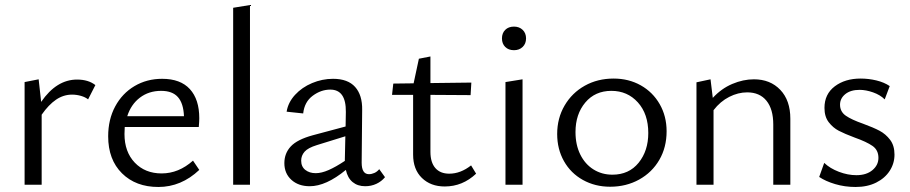

<svg xmlns="http://www.w3.org/2000/svg" viewBox="-20 -736 3625 765"><path d="M78 -409 134 -420 144 -330Q205 -419 287 -419Q332 -419 360 -397L331 -340Q320 -349 302.5 -354Q285 -359 267 -359Q233 -359 203.5 -339Q174 -319 146 -279V0H78Z M411 -193Q411 -260 439 -312Q467 -364 516 -393Q565 -422 626 -422Q699 -422 736.5 -381Q774 -340 774 -265Q774 -252 772 -230H477L476 -202Q476 -131 517 -88Q558 -45 624 -45Q692 -45 749 -96L774 -59Q702 9 611 9Q521 9 466 -45.5Q411 -100 411 -193ZM713 -273Q711 -324 689 -349Q667 -374 622 -374Q573 -374 537.5 -347Q502 -320 487 -273Z M909 -705 976 -716V0H909Z M1358 -59Q1279 6 1214 6Q1169 6 1141 -19.5Q1113 -45 1113 -86Q1113 -125 1138.5 -152.5Q1164 -180 1226 -197L1357 -232L1358 -290Q1359 -379 1296 -379Q1259 -379 1226 -354.5Q1193 -330 1188 -284L1122 -291Q1128 -328 1155.5 -358Q1183 -388 1223.5 -405Q1264 -422 1307 -422Q1366 -422 1395 -389.5Q1424 -357 1423 -298L1421 -88Q1421 -42 1450 -42Q1461 -42 1472 -47Q1483 -52 1491 -62L1514 -30Q1500 -13 1479.5 -3.5Q1459 6 1435 6Q1405 6 1385 -10.5Q1365 -27 1358 -59ZM1238 -46Q1261 -46 1289.5 -58.5Q1318 -71 1354 -95V-101L1356 -193L1243 -158Q1207 -147 1193.5 -131.5Q1180 -116 1180 -96Q1180 -72 1196.5 -59Q1213 -46 1238 -46Z M1626 -120V-358H1542L1547 -403L1628 -404L1649 -502L1695 -511V-405L1858 -407L1855 -357L1695 -358V-131Q1695 -89 1714.5 -66.5Q1734 -44 1770 -44Q1815 -44 1857 -77L1877 -44Q1823 7 1752 7Q1696 7 1661 -27Q1626 -61 1626 -120Z M1994 -409 2062 -420V0H1994ZM2028 -630Q2049 -630 2062.5 -617Q2076 -604 2076 -583Q2076 -562 2062.5 -549Q2049 -536 2028 -536Q2006 -536 1993 -549Q1980 -562 1980 -583Q1980 -604 1993 -617Q2006 -630 2028 -630Z M2200 -202Q2200 -265 2229.5 -315.5Q2259 -366 2310 -394.5Q2361 -423 2425 -423Q2485 -423 2533 -396Q2581 -369 2608.5 -321Q2636 -273 2636 -213Q2636 -149 2607 -99Q2578 -49 2526.5 -20.5Q2475 8 2411 8Q2351 8 2302.5 -19Q2254 -46 2227 -94Q2200 -142 2200 -202ZM2420 -40Q2486 -40 2524.5 -87.5Q2563 -135 2563 -206Q2563 -282 2521.5 -328Q2480 -374 2416 -374Q2351 -374 2312 -327.5Q2273 -281 2273 -210Q2273 -159 2292 -120.5Q2311 -82 2344.5 -61Q2378 -40 2420 -40Z M2957 -368Q2921 -368 2885.5 -350Q2850 -332 2823 -297V0H2755V-408L2811 -420L2820 -346Q2854 -383 2897.5 -401.5Q2941 -420 2984 -420Q3049 -420 3089 -378Q3129 -336 3129 -263V0H3061V-240Q3061 -301 3034 -334.5Q3007 -368 2957 -368Z M3244 -31 3264 -87Q3287 -65 3322.5 -51.5Q3358 -38 3392 -38Q3432 -38 3456 -58Q3480 -78 3480 -107Q3480 -138 3456.5 -154.5Q3433 -171 3385 -188Q3345 -203 3322 -215Q3299 -227 3282 -249Q3265 -271 3265 -306Q3265 -361 3306 -392Q3347 -423 3409 -423Q3441 -423 3472 -415.5Q3503 -408 3525 -393L3505 -340Q3487 -358 3458.5 -368Q3430 -378 3405 -378Q3369 -378 3348 -361Q3327 -344 3327 -319Q3327 -291 3350 -275Q3373 -259 3419 -243Q3460 -228 3484.5 -215Q3509 -202 3526.5 -179Q3544 -156 3544 -120Q3544 -85 3525 -55.5Q3506 -26 3471 -8.5Q3436 9 3389 9Q3346 9 3307.5 -2.5Q3269 -14 3244 -31Z"/></svg>

Font: QiushuiShotai Bright
Style: Regular
Weight: 400
Designer: Christian Thalmann (Catharsis Fonts)
Version: Version 1.250;